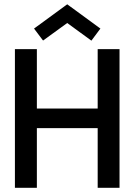

<svg xmlns="http://www.w3.org/2000/svg" viewBox="-20 -894 666 914"><path d="M445 -284H155.5V0H51V-660H155.5V-377.5H445V-660H549V0H445ZM185 -701 142 -758 300 -873.5 458 -758 415 -700.5 300 -784.5Z"/></svg>

Font: League Spartan Medium
Style: Regular
Weight: 500
Foundry: The League of Moveable Type
Version: Version 2.002